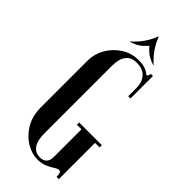

<svg xmlns="http://www.w3.org/2000/svg" viewBox="-273 -907 962 962"><g transform="rotate(45 207.5 -426.5)"><path d="M53 -523.8Q53 -568.2 76.2 -609.5Q99.5 -650.8 140.4 -677.9Q181.2 -705 234.5 -705Q259.5 -705 278.8 -698.6Q298 -692.2 312 -679.2Q319.2 -681.5 321.2 -686.2Q323.2 -691 323.2 -699H339.2V-539.8H323.2V-598.5Q323.2 -638.8 300.9 -663.9Q278.5 -689 234.8 -689Q195.8 -689 176.8 -663.8Q157.8 -638.5 157.8 -591.2V-111.8Q157.8 -79.2 165.4 -56.4Q173 -33.5 188.4 -21.8Q203.8 -10 226.8 -10Q251.2 -10 263 -23.4Q274.8 -36.8 274.8 -59V-257H242.5V-273H403V-257H371V0H355Q355 -19 351.2 -26.4Q347.5 -33.8 340.5 -33.8Q330.2 -33.8 315 -23.8Q299.8 -13.8 277.8 -3.9Q255.8 6 224.2 6Q185 6 145.4 -17.8Q105.8 -41.5 79.4 -85.9Q53 -130.2 53 -191.2ZM138 -739 135.2 -739.8Q166.5 -768.2 184.1 -793.9Q201.8 -819.5 209.5 -837.6Q217.2 -855.8 218.2 -858.8H220.2L220.5 -795Q218.5 -791.8 198.8 -772.1Q179 -752.5 138 -739ZM300.5 -739Q259.8 -752.5 239.9 -772.1Q220 -791.8 218 -795L218.2 -858.8H220.2Q221.5 -855.8 229.2 -837.6Q237 -819.5 254.6 -793.9Q272.2 -768.2 303.2 -739.8Z"/></g></svg>

Font: Emberly Black
Style: Regular
Weight: 900
Designer: Rajesh Rajput
Foundry: Rajesh Rajput
Version: Version 1.000